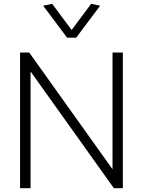

<svg xmlns="http://www.w3.org/2000/svg" viewBox="-20 -985 749 1005"><path d="M569 -710H623V0H576L140 -611V0H85V-710H133L569 -99ZM331 -788 206 -955 253 -965 355 -828 457 -965 504 -955 379 -788Z"/></svg>

Font: Livvic Light
Style: Regular
Weight: 300
Designer: Jacques Le Bailly, Baron von Fonthausen
Version: Version 1.001; ttfautohint (v1.8.2)